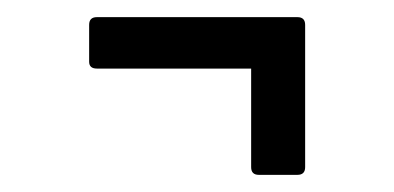

<svg xmlns="http://www.w3.org/2000/svg" viewBox="-20 -351 460 224"><path d="M282 -147Q273 -147 273 -156V-271H93Q84 -271 84 -279V-322Q84 -331 93 -331H327Q336 -331 336 -322V-156Q336 -147 327 -147Z"/></svg>

Font: Sofia Sans Extra Condensed
Style: Regular
Weight: 400
Designer: Botio Nikoltchev, Ani Petrova
Foundry: lettersoup
Version: Version 4.101